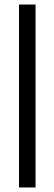

<svg xmlns="http://www.w3.org/2000/svg" viewBox="-20 -828 240 848"><path d="M64 0V-808H137V0Z"/></svg>

Font: Encode Sans Condensed
Style: Regular
Weight: 400
Width: 3
Designer: Multiple Designers
Foundry: Impallari Type
Version: Version 3.000; ttfautohint (v1.8.3) -l 8 -r 50 -G 200 -x 14 